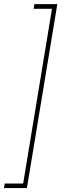

<svg xmlns="http://www.w3.org/2000/svg" viewBox="-27 -789 328 949"><path d="M-7.3 140.6 -3.4 118.2H87.4L230 -745.6H139.2L143.1 -768.6H256.3L106 140.6Z"/></svg>

Font: Inter 24pt Thin
Style: Italic
Weight: 250
Italic angle: -9.3988°
Version: Version 4.001;git-66647c0bb